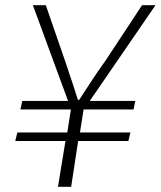

<svg xmlns="http://www.w3.org/2000/svg" viewBox="-20 -722 621 742"><path d="M233 -177H39L47 -210H240L254 -299H59L66 -332H243L107 -702H157L231 -488Q266 -385 281 -336H286Q348 -433 388 -488L529 -702H581L327 -332H503L496 -299H303L289 -210H484L476 -177H282L255 0H204Z"/></svg>

Font: Nebula Sans Light
Style: Regular
Weight: 300
Italic angle: -9°
Designer: Paul D. Hunt for Adobe (as Source Sans)
Foundry: Nebula Entertainment & Broadcasting LLC
Version: Version 1.010